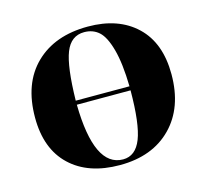

<svg xmlns="http://www.w3.org/2000/svg" viewBox="-84 -628 795 738"><g transform="rotate(-15 313.0 -259.0)"><path d="M307.1 14.2Q181.6 14.2 109.9 -53.7Q38.1 -121.6 38.1 -246.1Q38.1 -381.8 115.2 -457Q192.4 -532.2 324.2 -532.2Q445.8 -532.2 516.8 -464.6Q587.9 -397 587.9 -272Q587.9 -139.6 512.2 -62.7Q436.5 14.2 307.1 14.2ZM206.1 -269H419.9Q418 -360.8 402.6 -416.7Q387.2 -472.7 363.5 -493.9Q339.8 -515.1 305.2 -515.1Q252.4 -515.1 230.5 -459.5Q208.5 -403.8 206.1 -269ZM324.2 -3.9Q374 -3.9 396.7 -61.8Q419.4 -119.6 419.9 -252.9H206.1Q210 -3.9 324.2 -3.9Z"/></g></svg>

Font: Display Regular
Style: Bold
Weight: 700
Designer: Latin by Veronika Burian and Jose Scaglione. Greek by Irene Vlachou. Cyrillic by Vera Evstafieva.
Foundry: TypeTogether
Version: Version 3.002